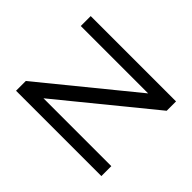

<svg xmlns="http://www.w3.org/2000/svg" viewBox="-158 -896 1100 1100"><g transform="rotate(-45 392.5 -345.5)"><path d="M89.8 0V-691.4H168.9L614.3 -145.5V-691.4H694.8V0H619.1L170.4 -549.8V0Z"/></g></svg>

Font: Spinnaker
Style: Regular
Weight: 400
Designer: Elena Albertoni
Foundry: Elena Albertoni
Version: Version 1.001